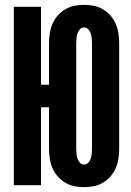

<svg xmlns="http://www.w3.org/2000/svg" viewBox="-20 -763 540 791"><path d="M327 8Q306 8 286 4Q266 0 248.5 -10.5Q231 -21 217.5 -36.5Q204 -52 196 -71Q188 -90 185 -110Q182 -130 182 -151V-321H149V0H37V-735H149V-414H182V-585Q182 -605 185 -625Q188 -645 196 -664Q204 -683 217.5 -698.5Q231 -714 248.5 -724.5Q266 -735 286 -739Q306 -743 327 -743Q347 -743 367 -739Q387 -735 404.5 -724.5Q422 -714 435.5 -698.5Q449 -683 457 -664Q465 -645 468 -625Q471 -605 471 -585V-151Q471 -130 468 -110Q465 -90 457 -71Q449 -52 435.5 -36.5Q422 -21 404.5 -10.5Q387 0 367 4Q347 8 327 8ZM327 -85Q337 -85 344 -93Q351 -101 354 -110.5Q357 -120 358 -130Q359 -140 359 -151V-585Q359 -595 358 -605Q357 -615 354 -624.5Q351 -634 344 -642Q337 -650 327 -650Q316 -650 309 -642Q302 -634 299 -624.5Q296 -615 295 -605Q294 -595 294 -585V-151Q294 -140 295 -130Q296 -120 299 -110.5Q302 -101 309 -93Q316 -85 327 -85Z"/></svg>

Font: Iosevka SS18 Heavy
Style: Regular
Weight: 900
Monospace: yes
Designer: Belleve Invis
Foundry: Belleve Invis
Version: Version 25.1.1; ttfautohint (v1.8.4)